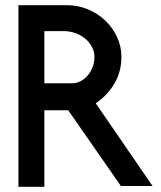

<svg xmlns="http://www.w3.org/2000/svg" viewBox="-20 -720 620 740"><path d="M344 -501Q344 -521 334.5 -539Q325 -557 309 -570.5Q293 -584 271.5 -592Q250 -600 227 -600H151V-399H258Q275 -399 290.5 -407Q306 -415 318 -429Q330 -443 337 -461.5Q344 -480 344 -501ZM568 -3H446L243 -295H151V0H51V-700H239Q281 -700 319 -684Q357 -668 385.5 -641Q414 -614 431 -577.5Q448 -541 448 -501Q448 -444 421 -398Q394 -352 349 -322Z"/></svg>

Font: Railway
Style: Regular
Weight: 400
Version: 1.000